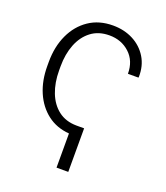

<svg xmlns="http://www.w3.org/2000/svg" viewBox="-133 -629 777 900"><g transform="rotate(20 255.5 -179.5)"><path d="M254.4 178.7V8.3Q191.4 3.4 145.8 -31.7Q100.1 -66.9 75.4 -124.3Q50.8 -181.6 50.8 -253.9V-274.4Q50.8 -350.6 78.4 -410.2Q106 -469.7 156.5 -503.9Q207 -538.1 276.4 -538.1Q332.5 -538.1 377.2 -514.9Q421.9 -491.7 447.5 -449.7Q473.1 -407.7 471.7 -352.1L470.7 -349.1H418.5Q418.5 -413.1 377.4 -450.9Q336.4 -488.8 276.4 -488.8Q222.2 -488.8 185.1 -460.4Q147.9 -432.1 128.9 -383.5Q109.9 -335 109.9 -274.4V-253.9Q109.9 -192.9 128.7 -144.3Q147.5 -95.7 184.1 -67.4Q220.7 -39.1 274.4 -38.6H313V178.7Z"/></g></svg>

Font: Roboto Slab Light
Style: Regular
Weight: 300
Designer: Google
Version: Version 2.000; ttfautohint (v1.8.1.43-b0c9)